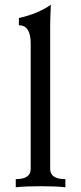

<svg xmlns="http://www.w3.org/2000/svg" viewBox="-20 -789 340 809"><path d="M255.4 0Q213.9 -4.4 151.9 -4.4Q89.4 -4.4 46.4 0V-34.2Q109.4 -34.2 109.4 -77.1V-606.9Q108.9 -682.6 59.6 -682.6V-712.9Q140.6 -731.4 194.3 -769Q191.4 -710 191.4 -678.2V-77.1Q191.4 -34.2 255.4 -34.2Z"/></svg>

Font: Almanac
Style: Regular
Weight: 400
Designer: Eden's Almanac
Version: Version 3.501;March 28, 2021;FontCreator 13.0.0.2683 64-bit